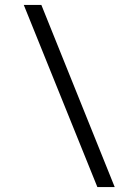

<svg xmlns="http://www.w3.org/2000/svg" viewBox="-20 -724 539 775"><path d="M443 31H373L76 -704H147Z"/></svg>

Font: Narnoor
Style: Regular
Weight: 400
Designer: S. Sridhar Murthy
Foundry: SIL International
Version: Version 3.000